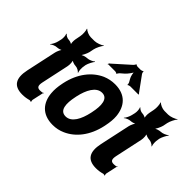

<svg xmlns="http://www.w3.org/2000/svg" viewBox="-126 -1095 1441 1441"><g transform="rotate(45 595.0 -374.0)"><path d="M195 10C221 10 243 6 264 0C268 -1 276 1 278 4L281 1C280 -2 277 -11 278 -16L297 -104C298 -107 301 -110 303 -112L302 -115C300 -113 297 -109 295 -109C287 -107 277 -106 267 -106C238 -106 230 -122 238 -161L285 -380C290 -401 288 -438 279 -449L275 -446C282 -435 309 -425 326 -425C343 -425 367 -412 374 -401L376 -404C370 -415 368 -449 373 -470L375 -483C380 -504 398 -538 408 -549L406 -552C395 -541 365 -528 348 -528C331 -528 300 -518 289 -507L291 -504C304 -515 322 -552 327 -573L334 -608C339 -632 358 -669 370 -682L369 -684C354 -672 317 -658 294 -658H255C232 -658 201 -672 192 -684L189 -682C195 -669 198 -632 193 -608L185 -567C181 -548 182 -517 190 -507L193 -510C187 -520 164 -528 150 -528C135 -528 115 -539 109 -549L106 -546C112 -536 114 -508 110 -490L104 -464C100 -445 86 -417 76 -407L77 -404C87 -414 113 -425 128 -425C142 -425 169 -433 179 -443L176 -446C164 -436 150 -405 146 -387L94 -146C72 -43 103 10 195 10Z M352 -269 350 -259C342 -220 339 -185 342 -152C350 -58 405 10 517 10C553 10 585 3 616 -11C702 -49 771 -134 798 -259L800 -269C808 -308 812 -343 809 -376C800 -470 746 -538 634 -538C598 -538 566 -531 535 -518C448 -479 379 -394 352 -269ZM659 -269 657 -259C639 -176 603 -104 541 -104C477 -104 473 -175 491 -259L493 -269C511 -351 548 -424 610 -424C672 -424 677 -352 659 -269ZM809 -615 721 -736C719 -740 714 -753 717 -756L714 -758C711 -754 698 -750 694 -750H659C655 -750 644 -754 643 -757L640 -756C640 -753 631 -740 627 -737L494 -618C493 -617 491 -617 490 -617L489 -614C489 -613 490 -612 490 -611C490 -609 487 -607 486 -606L488 -604C489 -605 490 -607 492 -607H566C570 -607 583 -603 584 -600L587 -601C586 -604 595 -617 599 -620L629 -646C645 -661 671 -694 674 -710H670C667 -694 675 -660 684 -646L698 -621C699 -617 704 -604 701 -601L704 -599C706 -603 720 -607 725 -607H807C808 -607 809 -605 810 -604L812 -607C811 -608 810 -609 810 -610C810 -611 811 -611 812 -612L811 -615Z M977 10C1003 10 1025 6 1046 0C1050 -1 1058 1 1060 4L1063 1C1062 -2 1059 -11 1060 -16L1079 -104C1080 -107 1083 -110 1085 -112L1084 -115C1082 -113 1079 -109 1077 -109C1069 -107 1059 -106 1049 -106C1020 -106 1012 -122 1020 -161L1067 -380C1072 -401 1070 -438 1061 -449L1057 -446C1064 -435 1091 -425 1108 -425C1125 -425 1149 -412 1156 -401L1158 -404C1152 -415 1150 -449 1155 -470L1157 -483C1162 -504 1180 -538 1190 -549L1188 -552C1177 -541 1147 -528 1130 -528C1113 -528 1082 -518 1071 -507L1073 -504C1086 -515 1104 -552 1109 -573L1116 -608C1121 -632 1140 -669 1152 -682L1151 -684C1136 -672 1099 -658 1076 -658H1037C1014 -658 983 -672 974 -684L971 -682C977 -669 980 -632 975 -608L967 -567C963 -548 964 -517 972 -507L975 -510C969 -520 946 -528 932 -528C917 -528 897 -539 891 -549L888 -546C894 -536 896 -508 892 -490L886 -464C882 -445 868 -417 858 -407L859 -404C869 -414 895 -425 910 -425C924 -425 951 -433 961 -443L958 -446C946 -436 932 -405 928 -387L876 -146C854 -43 885 10 977 10Z"/></g></svg>

Font: Asimov
Style: EdgeExtremeIt
Weight: 500
Designer: Google
Version: Version 2.000980: 2014